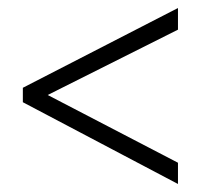

<svg xmlns="http://www.w3.org/2000/svg" viewBox="-20 -646 501 479"><path d="M424 -187 37 -391V-427L424 -626V-572L99 -409L424 -240Z"/></svg>

Font: Noto Sans Tamil UI Condensed Light
Style: Regular
Weight: 300
Width: 3
Designer: Jelle Bosma - Monotype Design Team
Foundry: Monotype Imaging Inc.
Version: Version 2.004; ttfautohint (v1.8.4.7-5d5b)